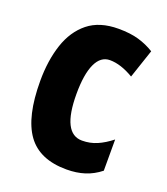

<svg xmlns="http://www.w3.org/2000/svg" viewBox="-110 -638 635 728"><g transform="rotate(20 207.0 -274.5)"><path d="M241 10Q132 10 82.5 -58.5Q33 -127 33 -272Q33 -354 54.5 -419Q76 -484 122.5 -521.5Q169 -559 245 -559Q293 -559 327 -549Q361 -539 390 -521L351 -405Q299 -436 255 -436Q218 -436 198.5 -394Q179 -352 179 -272Q179 -113 259 -113Q291 -113 319 -125Q347 -137 376 -160V-34Q347 -11 314 -0.5Q281 10 241 10Z"/></g></svg>

Font: Noto Sans Gurmukhi ExtraCondensed ExtraBold
Style: Regular
Weight: 800
Width: 2
Designer: Jelle Bosma - Monotype Design Team
Foundry: Monotype Imaging Inc.
Version: Version 2.004; ttfautohint (v1.8.4.7-5d5b)